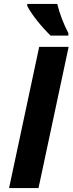

<svg xmlns="http://www.w3.org/2000/svg" viewBox="-20 -951 367 971"><path d="M25.9 0H174.8L327.1 -713.9H178.2ZM325.7 -771V-783.2C300 -833.7 281.2 -883 269.5 -931.2H117.7V-920.9C129.4 -898.4 146.2 -873.5 168.2 -845.9C190.2 -818.4 212.7 -793.5 235.8 -771Z"/></svg>

Font: OpenSans
Style: Bold Italic
Weight: 700
Italic angle: -12°
Foundry: Ascender Corporation
Version: Version 1.10; ttfautohint (v1.2) -l 8 -r 50 -G 200 -x 14 -D 